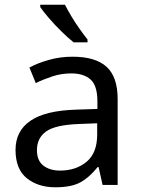

<svg xmlns="http://www.w3.org/2000/svg" viewBox="-20 -786 601 816"><path d="M288 -545Q386 -545 433 -502Q480 -459 480 -365V0H416L399 -76H395Q360 -32 321.5 -11Q283 10 215 10Q142 10 94 -28.5Q46 -67 46 -149Q46 -229 109 -272.5Q172 -316 303 -320L394 -323V-355Q394 -422 365 -448Q336 -474 283 -474Q241 -474 203 -461.5Q165 -449 132 -433L105 -499Q140 -518 188 -531.5Q236 -545 288 -545ZM314 -259Q214 -255 175.5 -227Q137 -199 137 -148Q137 -103 164.5 -82Q192 -61 235 -61Q303 -61 348 -98.5Q393 -136 393 -214V-262ZM256 -766Q267 -744 283.5 -716.5Q300 -689 318.5 -663Q337 -637 352 -618V-606H293Q270 -624 241 -652.5Q212 -681 187.5 -709.5Q163 -738 151 -756V-766Z"/></svg>

Font: Noto Sans Modi
Style: Regular
Weight: 400
Designer: Monotype Design Team
Foundry: Monotype Imaging Inc.
Version: Version 2.003; ttfautohint (v1.8.4.7-5d5b)